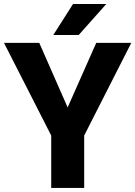

<svg xmlns="http://www.w3.org/2000/svg" viewBox="-20 -921 664 941"><path d="M172.4 -710.9 311.5 -394.5 451.7 -710.9H623.5L392.6 -256.8V0H231V-256.8L-0.5 -710.9ZM241.2 -749.5 337.9 -901.4H501L365.7 -749.5Z"/></svg>

Font: Vazirmatn FD ExtraBold
Style: Regular
Weight: 800
Designer: Saber Rastikerdar
Foundry: Saber Rastikerdar
Version: Version 33.003